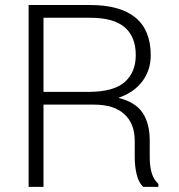

<svg xmlns="http://www.w3.org/2000/svg" viewBox="-20 -730 698 750"><path d="M149.9 -321.3V0H91.8V-710.4H332.5Q449.2 -710.4 509 -661.4Q568.8 -612.3 568.8 -514.2Q568.8 -456.5 536.4 -412.8Q503.9 -369.1 444.3 -348.6V-347.2Q509.8 -330.6 537.4 -288.8Q564.9 -247.1 564.9 -181.2V-114.3Q564.9 -80.6 572.5 -54.7Q580.1 -28.8 598.6 -11.7V0H539.1Q521 -18.1 513.7 -49.3Q506.3 -80.6 506.3 -115.2V-180.2Q506.3 -247.1 465.6 -284.2Q424.8 -321.3 347.7 -321.3ZM149.9 -371.1H325.2Q423.3 -371.1 466.8 -409.2Q510.3 -447.3 510.3 -514.6Q510.3 -586.4 467 -623.5Q423.8 -660.6 332.5 -660.6H149.9Z"/></svg>

Font: Franko
Style: Light
Weight: 300
Designer: Google
Version: Version 1.200310; 2013